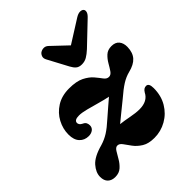

<svg xmlns="http://www.w3.org/2000/svg" viewBox="-202 -849 992 992"><g transform="rotate(-45 294.5 -353.0)"><path d="M534 -171.5Q534 -116 509.2 -74.5Q484.5 -33 443.5 -9.8Q402.5 13.5 355 13.5Q312 13.5 286 -2.8Q260 -19 244.2 -40.5Q228.5 -62 217 -78.2Q205.5 -94.5 191 -94.5Q178.5 -94.5 168.2 -78.2Q158 -62 146 -40.8Q134 -19.5 115.8 -3Q97.5 13.5 69 13.5Q43.5 13.5 28.5 -0.8Q13.5 -15 13.5 -43Q13.5 -74.5 40.5 -105.5Q67.5 -136.5 134.5 -154.5Q164.5 -163.5 190.8 -180Q217 -196.5 251.5 -228Q281 -254 302.8 -272.5Q324.5 -291 339 -303.5Q313 -308.5 279 -318.2Q245 -328 213 -336.2Q181 -344.5 161 -344.5Q126 -344.5 126 -324Q126 -318.5 130 -312.2Q134 -306 145 -300.5Q156.5 -295.5 160.8 -287Q165 -278.5 165 -268.5Q165 -252 152.5 -242.5Q140 -233 121.5 -233Q91 -233 71.8 -253.5Q52.5 -274 52.5 -313Q52.5 -354.5 72.8 -392.8Q93 -431 131.2 -455.2Q169.5 -479.5 223 -479.5Q276.5 -479.5 307.5 -463.8Q338.5 -448 355.8 -427.5Q373 -407 384.5 -391.2Q396 -375.5 411.5 -375.5Q426 -375.5 436.8 -391.2Q447.5 -407 459.2 -427.5Q471 -448 488 -463.8Q505 -479.5 532.5 -479.5Q561 -479.5 575 -462.5Q589 -445.5 588.5 -417.5Q587.5 -377 566.8 -353.8Q546 -330.5 502.5 -320Q474.5 -313 447 -295.8Q419.5 -278.5 381.5 -245.5Q342 -213.5 318 -194Q294 -174.5 279.5 -162.5Q306.5 -159.5 342.5 -152.5Q378.5 -145.5 404.5 -145.5Q464 -145.5 485 -188Q492 -199.5 499 -203.5Q506 -207.5 514 -207.5Q534 -207.5 534 -171.5ZM432 -557.5Q412.5 -539.5 395.8 -529.8Q379 -520 358.5 -520Q338 -520 326.5 -529.8Q315 -539.5 305.5 -557.5L246 -669Q238.5 -683 242.2 -694.5Q246 -706 254.5 -712.5Q265.5 -720 279 -720Q292.5 -720 303.5 -709.5L387.5 -630L513.5 -709.5Q530.5 -720 544 -720Q557.5 -720 564 -712.5Q569.5 -706 566.8 -694.5Q564 -683 549 -669Z"/></g></svg>

Font: Fraunces 9pt S050
Style: Bold Italic
Weight: 700
Italic angle: -16°
Version: Version 1.000; ttfautohint (v1.8.3)